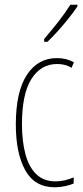

<svg xmlns="http://www.w3.org/2000/svg" viewBox="-20 -834 353 813"><path d="M212 -41Q127 -41 87 -113Q47 -185 47 -307Q47 -445 93.5 -516.5Q140 -588 221 -588Q262 -588 293 -570L283 -547Q257 -563 222 -563Q153 -563 113 -499.5Q73 -436 73 -308Q73 -237 87.5 -182Q102 -127 133.5 -96.5Q165 -66 215 -66Q253 -66 292 -83V-57Q276 -50 254 -45.5Q232 -41 212 -41ZM308 -807Q292 -783 269.5 -755Q247 -727 224 -701.5Q201 -676 181 -657H167V-669Q201 -709 227 -742Q253 -775 278 -814H308Z"/></svg>

Font: Noto Sans Tamil UI ExtraCondensed Thin
Style: Regular
Weight: 100
Width: 2
Designer: Jelle Bosma - Monotype Design Team
Foundry: Monotype Imaging Inc.
Version: Version 2.004; ttfautohint (v1.8.4.7-5d5b)